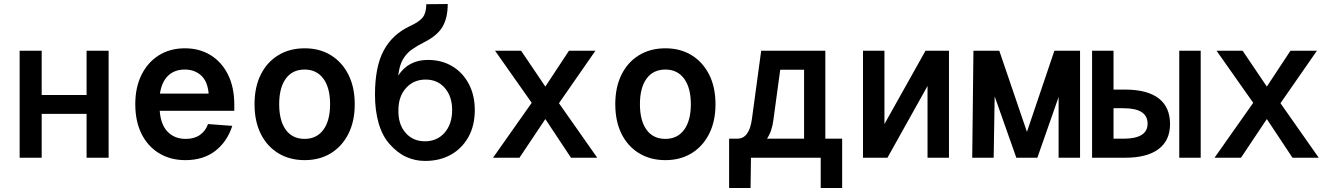

<svg xmlns="http://www.w3.org/2000/svg" viewBox="-20 -787 6640 958"><path d="M78 0V-534H188V-313H412V-534H522V0H412V-219H188V0Z M905 12Q830 12 773.5 -22.5Q717 -57 686 -119.5Q655 -182 655 -267Q655 -351 686 -413.5Q717 -476 772.5 -511Q828 -546 903 -546Q975 -546 1030.5 -512Q1086 -478 1117.5 -415Q1149 -352 1149 -265V-234H777Q782 -165 816.5 -129.5Q851 -94 907 -94Q950 -94 978 -114Q1006 -134 1018 -168L1139 -159Q1113 -79 1053.5 -33.5Q994 12 905 12ZM778 -320H1021Q1016 -381 983.5 -410.5Q951 -440 902 -440Q851 -440 819 -409.5Q787 -379 778 -320Z M1500 12Q1425 12 1368.5 -22.5Q1312 -57 1281 -119.5Q1250 -182 1250 -267Q1250 -352 1281 -414.5Q1312 -477 1368.5 -511.5Q1425 -546 1500 -546Q1575 -546 1631 -511.5Q1687 -477 1718.5 -414.5Q1750 -352 1750 -267Q1750 -182 1718.5 -119.5Q1687 -57 1631 -22.5Q1575 12 1500 12ZM1500 -94Q1560 -94 1593.5 -139.5Q1627 -185 1627 -267Q1627 -349 1593.5 -394.5Q1560 -440 1500 -440Q1439 -440 1406 -394.5Q1373 -349 1373 -267Q1373 -185 1406 -139.5Q1439 -94 1500 -94Z M2101 16Q2051 16 2007 -4Q1963 -24 1924 -68Q1888 -108 1869.5 -171.5Q1851 -235 1851 -315Q1851 -454 1894.5 -535Q1938 -616 2026 -657Q2072 -678 2089.5 -700.5Q2107 -723 2107 -766L2214 -767Q2214 -698 2188 -653.5Q2162 -609 2096 -576Q2062 -559 2035 -540Q2008 -521 1990.5 -491Q1973 -461 1967 -410Q2018 -488 2115 -488Q2184 -488 2236.5 -456.5Q2289 -425 2319 -368.5Q2349 -312 2349 -238Q2349 -160 2317 -103Q2285 -46 2229.5 -15Q2174 16 2101 16ZM2100 -82Q2161 -82 2198.5 -125Q2236 -168 2236 -238Q2236 -306 2199.5 -348Q2163 -390 2104 -390Q2044 -390 2006 -348Q1968 -306 1968 -238Q1966 -168 2003 -125Q2040 -82 2100 -82Z M2440 0 2633 -274 2450 -534H2580L2701 -355L2819 -534H2951L2769 -272L2960 0H2829L2701 -193L2572 0Z M3300 12Q3225 12 3168.5 -22.5Q3112 -57 3081 -119.5Q3050 -182 3050 -267Q3050 -352 3081 -414.5Q3112 -477 3168.5 -511.5Q3225 -546 3300 -546Q3375 -546 3431 -511.5Q3487 -477 3518.5 -414.5Q3550 -352 3550 -267Q3550 -182 3518.5 -119.5Q3487 -57 3431 -22.5Q3375 12 3300 12ZM3300 -94Q3360 -94 3393.5 -139.5Q3427 -185 3427 -267Q3427 -349 3393.5 -394.5Q3360 -440 3300 -440Q3239 -440 3206 -394.5Q3173 -349 3173 -267Q3173 -185 3206 -139.5Q3239 -94 3300 -94Z M3618 151V-95H3659Q3719 -95 3732 -195L3778 -534H4098V-95H4182V151H4075V0H3727L3725 151ZM3839 -189Q3832 -132 3807 -95H3992V-439H3873Z M4286 0V-534H4393V-168L4598 -534H4715V0H4608V-358L4408 0Z M4831 0 4837 -534H4966L5104 -129L5241 -534H5369V0H5262V-303L5156 0H5051L4943 -306L4938 0Z M5429 0V-534H5536V-340H5594Q5704 -340 5761 -296.5Q5818 -253 5818 -168Q5818 -86 5760.5 -43Q5703 0 5594 0ZM5864 0V-534H5971V0ZM5536 -95H5586Q5706 -95 5706 -170Q5706 -247 5586 -247H5536Z M6040 0 6233 -274 6050 -534H6180L6301 -355L6419 -534H6551L6369 -272L6560 0H6429L6301 -193L6172 0Z"/></svg>

Font: Geist Mono SemiBold
Style: Regular
Weight: 600
Monospace: yes
Designer: Basement.studio, Andrés Briganti, Mateo Zaragoza
Foundry: Basement.studio, Vercel, Andrés Briganti, Guido Ferreyra, Mateo Zaragoza
Version: Version 1.500; ttfautohint (v1.8.4.7-5d5b)